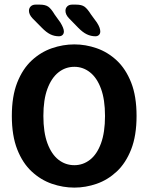

<svg xmlns="http://www.w3.org/2000/svg" viewBox="-20 -822 659 852"><path d="M310 10.5Q259.5 10.5 210.2 -6.5Q161 -23.5 120.8 -60.8Q80.5 -98 56.5 -159Q32.5 -220 32.5 -307.5Q32.5 -395 56.5 -455.8Q80.5 -516.5 120.8 -553.8Q161 -591 210.2 -608Q259.5 -625 310 -625Q360 -625 409 -608Q458 -591 498 -553.8Q538 -516.5 562 -455.8Q586 -395 586 -307.5Q586 -220 562 -159Q538 -98 498 -60.8Q458 -23.5 409 -6.5Q360 10.5 310 10.5ZM310 -89Q348.5 -89 379.5 -113.2Q410.5 -137.5 428.2 -186Q446 -234.5 446 -307.5Q446 -380 428.2 -428.2Q410.5 -476.5 379.5 -501Q348.5 -525.5 310 -525.5Q270.5 -525.5 239.5 -501Q208.5 -476.5 190.5 -428.2Q172.5 -380 172.5 -307.5Q172.5 -234.5 190.5 -186Q208.5 -137.5 239.5 -113.2Q270.5 -89 310 -89ZM241.5 -661Q221 -661 203.2 -669.8Q185.5 -678.5 165.5 -699L124.5 -740.5Q116 -749.5 112.2 -758Q108.5 -766.5 108.5 -774Q108.5 -786 116.5 -793.8Q124.5 -801.5 138 -801.5H156Q181 -801.5 194 -792.5Q207 -783.5 222.5 -757.5L248 -722Q263.5 -696.5 263.5 -682.5Q263.5 -672.5 257.5 -666.8Q251.5 -661 241.5 -661ZM403.5 -661Q383.5 -661 365.2 -669.8Q347 -678.5 327 -699L286.5 -740.5Q270.5 -757 270.5 -774Q270.5 -786 278.5 -793.8Q286.5 -801.5 300 -801.5H317.5Q342.5 -801.5 355.2 -792.2Q368 -783 384 -757.5L410 -722Q418 -709.5 421.5 -699.8Q425 -690 425 -682.5Q425 -672.5 419 -666.8Q413 -661 403.5 -661Z"/></svg>

Font: Sono ExtraLight Monospace SemiBold
Style: Regular
Weight: 600
Version: Version 2.112